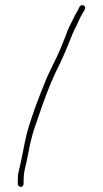

<svg xmlns="http://www.w3.org/2000/svg" viewBox="-20 -668 405 756"><path d="M73 56V45C73 1 81 -7 90 -58C101 -117 109 -147 128 -199C150 -264 172 -326 199 -383C222 -428 242 -475 261 -523C270 -548 280 -562 289 -584C296 -601 306 -617 314 -631C321 -645 301 -655 293 -641C286 -624 276 -612 268 -593C258 -572 248 -556 240 -531C232 -511 232 -510 223 -488C203 -437 175 -391 155 -339C131 -280 101 -202 84 -136C77 -107 63 -30 56 -3C51 16 50 24 50 45V56C50 62 56 68 62 68C68 68 73 62 73 56Z"/></svg>

Font: Electronic
Style: ExLt
Weight: 200
Version: Version 1.011